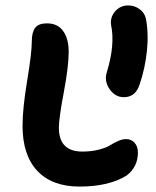

<svg xmlns="http://www.w3.org/2000/svg" viewBox="-20 -730 573 707"><path d="M436 -372.1Q404.3 -372.1 383.8 -401.4Q363.3 -430.7 373 -462.9Q404.3 -564.5 389.2 -637.2Q384.8 -666 403.8 -688Q422.9 -710 452.1 -710Q475.1 -710 493.7 -696.5Q512.2 -683.1 517.1 -662.1Q527.8 -606.9 521 -542.2Q514.2 -477.5 494.1 -418.9Q479 -372.1 436 -372.1ZM272.9 -43Q171.9 -43 117.4 -100.8Q63 -158.7 63 -267.1Q63 -330.6 80.1 -433.3Q97.2 -536.1 97.2 -579.1Q97.2 -611.3 109.6 -627.7Q122.1 -644 152.8 -644Q192.4 -644 212.6 -615.7Q232.9 -587.4 232.9 -539.1Q232.9 -485.4 214.8 -389.6Q196.8 -293.9 196.8 -259.8Q196.8 -171.9 283.2 -171.9Q316.9 -171.9 344 -179Q371.1 -186 385 -194.8Q398.9 -203.6 414.8 -210.7Q430.7 -217.8 443.8 -217.8Q463.9 -217.8 475.8 -204.1Q487.8 -190.4 487.8 -168Q487.8 -116.2 446.8 -84Q381.3 -43 272.9 -43Z"/></svg>

Font: Shantell Sans Irregular
Style: Regular
Weight: 600
Designer: Stephen Nixon, Anya Danilova, Shantell Martin
Foundry: Arrow Type
Version: Version 1.006;[9816181b4]